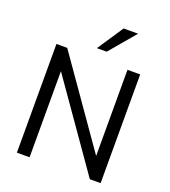

<svg xmlns="http://www.w3.org/2000/svg" viewBox="-167 -1072 1055 1193"><g transform="rotate(20 361.0 -476.0)"><path d="M155.3 -718.8 553.7 -149.4V-718.8H637.7V0H566.4L168 -569.3V0H84V-718.8ZM329.1 -780.3 443.4 -952.1H539.1L393.6 -780.3Z"/></g></svg>

Font: Min Sans
Style: Regular
Weight: 400
Designer: Jinseong-Kim, NotoSansCJK, Nunito
Foundry: Jinseong-Kim
Version: Version 1.400;Glyphs 3.1.2 (3151)